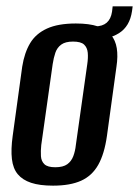

<svg xmlns="http://www.w3.org/2000/svg" viewBox="-20 -577 438 605"><path d="M147 8Q105 8 78 -1Q51 -10 36 -28Q21 -46 17.5 -76Q14 -106 20 -149L50 -367Q57 -411 75 -441Q93 -471 128 -487Q163 -503 219 -503Q261 -503 288 -494Q315 -485 329.5 -467.5Q344 -450 348 -425Q352 -400 347 -367L317 -149Q309 -92 289.5 -57.5Q270 -23 235.5 -7.5Q201 8 147 8ZM154 -50Q179 -50 192 -59.5Q205 -69 211 -85Q217 -101 219 -120L255 -375Q258 -395 256.5 -411Q255 -427 245 -436.5Q235 -446 210 -446Q186 -446 173 -436.5Q160 -427 154.5 -411Q149 -395 146 -375L110 -120Q108 -101 109 -85Q110 -69 120 -59.5Q130 -50 154 -50ZM261 -451 265 -494H280Q326 -494 333 -540L335 -557H398L396 -542Q389 -494 355 -472.5Q321 -451 261 -451Z"/></svg>

Font: Alumni Sans SemiBold
Style: Italic
Weight: 600
Italic angle: -8°
Version: Version 1.016